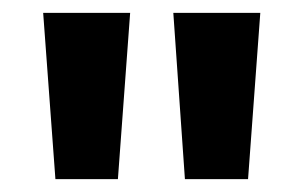

<svg xmlns="http://www.w3.org/2000/svg" viewBox="-20 -734 473 298"><path d="M249 -714 267 -456H365L384 -714ZM47 -714 66 -456H163L182 -714Z"/></svg>

Font: Noto Sans UI Condensed
Style: Bold
Weight: 700
Width: 3
Designer: Monotype Design Team
Foundry: Monotype Imaging Inc.
Version: 1.001